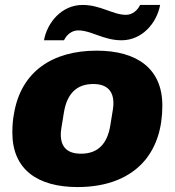

<svg xmlns="http://www.w3.org/2000/svg" viewBox="-20 -745 707 777"><path d="M158 -582H239C250 -605 271 -622 296 -622C350 -622 398 -582 472 -582C556 -582 615 -653 628 -725H547C536 -702 515 -685 490 -685C436 -685 388 -725 314 -725C230 -725 171 -654 158 -582ZM294 12C411 12 507 -24 568 -98C612 -152 637 -225 637 -318C637 -467 535 -540 371 -540C193 -540 66 -456 37 -287C32 -263 30 -236 30 -208C30 -60 131 12 294 12ZM308 -123C250 -123 226 -152 226 -201C226 -211 227 -223 239 -292C251 -362 287 -405 357 -405C414 -405 439 -376 439 -327C439 -316 438 -304 426 -235C414 -165 378 -123 308 -123Z"/></svg>

Font: Archivo Black
Style: Italic
Weight: 900
Italic angle: -10°
Designer: Hector Gatti
Foundry: Omnibus-Type
Version: Version 2.001